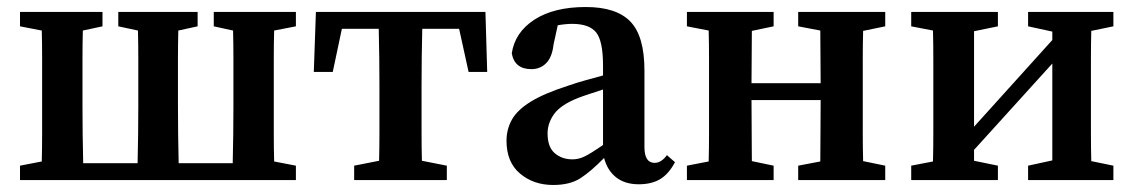

<svg xmlns="http://www.w3.org/2000/svg" viewBox="-20 -513 3229 547"><path d="M589 -438V-479H823V-438L761 -426Q760 -389 760 -345.5Q760 -302 760 -269V-210Q760 -177 760 -134Q760 -91 761 -53L823 -41V0H37V-41L99 -53Q100 -91 100 -134Q100 -177 100 -210V-269Q100 -302 100 -345.5Q100 -389 99 -426L37 -438V-479H272V-438L216 -426Q215 -389 215 -345.5Q215 -302 215 -269V-210Q215 -176 215.5 -131Q216 -86 217 -48H372Q373 -86 373.5 -131Q374 -176 374 -210V-269Q374 -302 374 -345.5Q374 -389 373 -426L317 -438V-479H543V-438L488 -426Q487 -389 487 -345.5Q487 -302 487 -269V-210Q487 -176 487.5 -131Q488 -86 489 -48H643Q644 -86 644.5 -131Q645 -176 645 -210V-269Q645 -302 645 -345.5Q645 -389 644 -426Z M874 -308 880 -479H1363L1368 -308H1315L1288 -431H1183Q1182 -394 1181.5 -349Q1181 -304 1181 -269V-210Q1181 -177 1181 -134.5Q1181 -92 1182 -55L1253 -41V0H989V-41L1060 -55Q1061 -92 1061 -134.5Q1061 -177 1061 -210V-269Q1061 -304 1060.5 -349Q1060 -394 1059 -431H954L928 -308Z M1800 12Q1760 12 1735 -8Q1710 -28 1701 -63Q1664 -25 1634 -5.5Q1604 14 1556 14Q1500 14 1461.5 -18.5Q1423 -51 1423 -112Q1423 -144 1438 -171.5Q1453 -199 1491.5 -223Q1530 -247 1602 -270Q1622 -277 1647 -284Q1672 -291 1698 -298V-326Q1698 -396 1678.5 -420.5Q1659 -445 1610 -445Q1601 -445 1590.5 -444Q1580 -443 1569 -441L1557 -386Q1553 -350 1536 -333Q1519 -316 1494 -316Q1446 -316 1438 -361Q1447 -421 1502.5 -457Q1558 -493 1649 -493Q1736 -493 1776 -451.5Q1816 -410 1816 -312V-94Q1816 -49 1845 -49Q1864 -49 1880 -71L1903 -51Q1885 -17 1860.5 -2.5Q1836 12 1800 12ZM1540 -133Q1540 -94 1560.5 -76.5Q1581 -59 1611 -59Q1628 -59 1645 -67Q1662 -75 1698 -100V-258Q1677 -251 1658.5 -245Q1640 -239 1627 -234Q1577 -214 1558.5 -188Q1540 -162 1540 -133Z M2254 -438V-479H2502V-438L2439 -425Q2438 -388 2438 -345Q2438 -302 2438 -269V-210Q2438 -177 2438 -134Q2438 -91 2439 -54L2502 -41V0H2254V-41L2317 -53Q2317 -90 2317.5 -136Q2318 -182 2318 -228H2121Q2121 -182 2121.5 -136Q2122 -90 2122 -54L2184 -41V0H1937V-41L1999 -53Q2000 -90 2000 -133.5Q2000 -177 2000 -210V-269Q2000 -302 2000 -345.5Q2000 -389 1999 -426L1937 -438V-479H2184V-438L2122 -425Q2122 -391 2121.5 -350Q2121 -309 2121 -276H2318Q2318 -309 2317.5 -350Q2317 -391 2317 -426Z M2909 -438V-479H3152V-438L3089 -425Q3088 -388 3088 -345Q3088 -302 3088 -269V-210Q3088 -177 3088 -134Q3088 -91 3089 -54L3152 -41V0H2909V-41L2978 -56V-332L2755 -86V-55L2823 -41V0H2576V-41L2638 -53Q2639 -91 2639 -134Q2639 -177 2639 -210V-269Q2639 -302 2639 -345.5Q2639 -389 2638 -426L2576 -438V-479H2823V-438L2755 -424V-152L2978 -399V-423Z"/></svg>

Font: Source Serif Pro SemiBold
Style: Regular
Weight: 600
Designer: Frank Grießhammer
Foundry: Adobe Systems Incorporated
Version: Version 3.001;hotconv 1.0.111;makeotfexe 2.5.65597